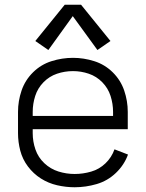

<svg xmlns="http://www.w3.org/2000/svg" viewBox="-20 -782 615 810"><path d="M184 -571 129 -609 253 -762H322L446 -609L391 -571L287 -714ZM295 8Q258 8 221 -0.5Q184 -9 152.5 -29Q121 -49 98 -79.5Q75 -110 65.5 -146.5Q56 -183 56 -220V-310Q56 -356 71 -400Q86 -444 119.5 -477Q153 -510 197.5 -524Q242 -538 288 -538Q333 -538 377.5 -524Q422 -510 455.5 -477Q489 -444 504 -400Q519 -356 519 -310V-237H118V-220Q118 -185 129.5 -151.5Q141 -118 167 -93.5Q193 -69 226.5 -58.5Q260 -48 295 -48Q330 -48 364.5 -58Q399 -68 425 -93Q451 -118 463 -152L520 -130Q504 -86 469 -52.5Q434 -19 388 -5.5Q342 8 295 8ZM118 -293H457V-310Q457 -344 446.5 -377Q436 -410 411.5 -435Q387 -460 354.5 -471Q322 -482 288 -482Q253 -482 220.5 -471Q188 -460 163.5 -435Q139 -410 128.5 -377Q118 -344 118 -310Z"/></svg>

Font: Jozsika Light
Style: Regular
Weight: 300
Monospace: yes
Designer: Belleve Invis
Foundry: Belleve Invis
Version: 2.1.0